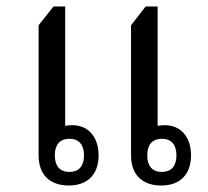

<svg xmlns="http://www.w3.org/2000/svg" viewBox="-20 -572 642 592"><path d="M192 0C252 0 284 -36 284 -93C284 -150 252 -186 203 -186C194 -186 185 -185 181 -184V-552H145L99 -494V-93C99 -34 133 0 192 0ZM477 0C537 0 569 -36 569 -93C569 -150 537 -186 488 -186C479 -186 470 -185 466 -184V-552H429L384 -494V-93C384 -34 418 0 477 0ZM194 -42C163 -42 149 -62 149 -93C149 -124 163 -144 194 -144C225 -144 239 -124 239 -93C239 -62 225 -42 194 -42ZM479 -42C448 -42 434 -62 434 -93C434 -124 448 -144 479 -144C510 -144 524 -124 524 -93C524 -62 510 -42 479 -42Z"/></svg>

Font: Noto Serif Thai SemiCondensed
Style: Regular
Weight: 400
Width: 4
Designer: Monotype Design Team
Foundry: Monotype Imaging Inc.
Version: Version 2.002